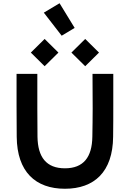

<svg xmlns="http://www.w3.org/2000/svg" viewBox="-20 -1155 800 1183"><path d="M82 -700V-506C82 -442 83 -377 83 -312C85 -96 199 8 380 8C561 8 675 -96 677 -312C678 -377 678 -442 678 -506V-700H550L551 -486C551 -415 550 -384 549 -312C547 -187 495 -118 380 -118C265 -118 213 -187 211 -312C210 -384 210 -415 210 -486V-700ZM170 -831 255 -747 340 -831 255 -915ZM250 -1077 360 -935 440 -983 347 -1135ZM420 -831 505 -747 590 -831 505 -915Z"/></svg>

Font: KT Kiyosuna Sans Bold
Style: Regular
Weight: 700
Designer: [Zen Kaku Gothic] Yoshimichi Ohira
Version: Version 1.010;Glyphs 3.1.2 (3151)